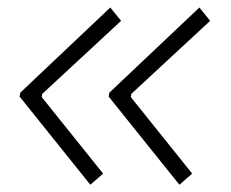

<svg xmlns="http://www.w3.org/2000/svg" viewBox="-20 -515 626 521"><path d="M225.1 -13.7 33.2 -252.9 35.2 -263.7 279.3 -494.6 308.6 -458.5 94.7 -260.3 93.3 -251.5 259.8 -43.9ZM466.8 -13.7 274.9 -252.9 276.9 -263.7 521 -494.6 550.3 -458.5 336.4 -260.3 335 -251.5 501.5 -43.9Z"/></svg>

Font: Cascadia Mono PL ExtraLight
Style: Italic
Weight: 200
Italic angle: -10°
Monospace: yes
Designer: Aaron Bell
Foundry: Saja Typeworks
Version: Version 2404.023; ttfautohint (v1.8.4)